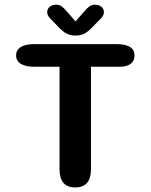

<svg xmlns="http://www.w3.org/2000/svg" viewBox="-20 -812 659 840"><path d="M489 -619Q568.5 -619 568.5 -569.5Q568.5 -545.5 551.8 -532.8Q535 -520 502.5 -520H378V-71.5Q378 8 309 8Q240.5 8 240.5 -71.5V-520H130Q91.5 -520 71 -532.8Q50.5 -545.5 50.5 -569.5Q50.5 -593.5 71 -606.2Q91.5 -619 130 -619ZM423 -733 394 -703.5Q373.5 -680.5 355.5 -668.5Q337.5 -656.5 310.5 -656.5Q283.5 -656.5 265.2 -668.5Q247 -680.5 226.5 -703.5L198 -733Q186.5 -745.5 186.5 -758.5Q186.5 -773 197.2 -782.2Q208 -791.5 225 -791.5Q240 -791.5 250.2 -783.8Q260.5 -776 271 -763.5L310.5 -718.5L350 -763.5Q359.5 -775 370.2 -783.2Q381 -791.5 395.5 -791.5Q413 -791.5 423.8 -782.2Q434.5 -773 434.5 -758.5Q434.5 -753 432 -746.5Q429.5 -740 423 -733Z"/></svg>

Font: Sono Monospace SemiBold
Style: Regular
Weight: 600
Designer: Tyler Finck
Foundry: Tyler Finck
Version: Version 2.112